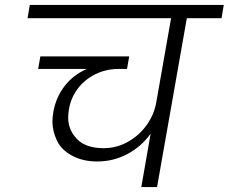

<svg xmlns="http://www.w3.org/2000/svg" viewBox="-20 -760 929 780"><path d="M880 -686H739L618 0H554L592 -217Q555 -165 498 -134.5Q441 -104 375 -104Q316 -104 272 -128Q228 -152 210.5 -190.5Q193 -229 193 -266Q193 -286 197 -307Q208 -366 243 -411Q278 -456 333 -480H135L144 -531H505L496 -480H463Q411 -480 367.5 -458.5Q324 -437 296 -400Q268 -363 260 -316Q257 -298 257 -282Q257 -232 293 -195Q329 -158 401 -158Q453 -158 499 -183.5Q545 -209 575.5 -251.5Q606 -294 615 -345L675 -686H92L101 -740H889Z"/></svg>

Font: Fz Poppins Light
Style: Italic
Weight: 300
Italic angle: -10°
Designer: Ninad Kale (Devanagari), Jonny Pinhorn (Latin)
Foundry: Indian Type Foundry
Version: Vit hóa bi Vntype.Com & FontZin.Com